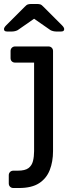

<svg xmlns="http://www.w3.org/2000/svg" viewBox="-32 -753 361 963"><path d="M35 190Q25 190 18.5 183.5Q12 177 12 167V126Q12 116 18.5 109.5Q25 103 35 103H57Q94 103 111 90Q128 77 133.5 54.5Q139 32 139 5V-439H44Q34 -439 27.5 -445Q21 -451 21 -462V-497Q21 -507 27.5 -513.5Q34 -520 44 -520H211Q221 -520 227.5 -513.5Q234 -507 234 -497V5Q234 58 217.5 100Q201 142 164 166Q127 190 63 190ZM3 -595Q-12 -595 -12 -607Q-12 -615 -1 -626L91 -718Q101 -729 108.5 -731Q116 -733 124 -733H154Q163 -733 170 -731Q177 -729 187 -718L279 -626Q290 -615 290 -607Q290 -595 275 -595H249Q242 -595 234 -597Q226 -599 221 -602L139 -659L57 -602Q52 -599 44 -597Q36 -595 29 -595Z"/></svg>

Font: RubikRegular
Style: Regular
Weight: 400
Designer: Hubert and Fischer
Foundry: Hubert and Fischer
Version: Version 2.300;gftools[0.9.30]